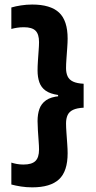

<svg xmlns="http://www.w3.org/2000/svg" viewBox="-20 -697 422 846"><path d="M30 -664Q48.5 -669.5 72.5 -673.2Q96.5 -677 122 -677Q202 -677 240 -641.8Q278 -606.5 278 -527Q278 -510 276.2 -486Q274.5 -462 272.8 -438Q271 -414 271 -397Q271 -375.5 278 -360.5Q285 -345.5 302 -337.5Q319 -329.5 348.5 -328V-222.5Q319 -221 302 -213Q285 -205 278 -190Q271 -175 271 -153Q271 -136.5 272.8 -112.2Q274.5 -88 276.2 -63.8Q278 -39.5 278 -22Q278 58 240 93.2Q202 128.5 122 128.5Q96.5 128.5 72.5 124.8Q48.5 121 30 116V19.5Q41 23 54.2 25.5Q67.5 28 83.5 28Q120 28 136 12.5Q152 -3 152 -38Q152 -53.5 150.2 -76Q148.5 -98.5 147 -122.2Q145.5 -146 145.5 -163.5Q145.5 -194 153.8 -217.2Q162 -240.5 183 -255.2Q204 -270 242.5 -273.5L236 -263V-278.5Q201 -283.5 181.2 -297.5Q161.5 -311.5 153.5 -334.2Q145.5 -357 145.5 -386.5Q145.5 -404.5 147 -427.8Q148.5 -451 150.2 -473.5Q152 -496 152 -511.5Q152 -546.5 136.5 -561.8Q121 -577 85.5 -577Q69 -577 55 -574.8Q41 -572.5 30 -569.5Z"/></svg>

Font: AnekLatin_SemiExpandedSemiBold
Style: Regular
Weight: 600
Width: 6
Designer: Yesha Goshar
Foundry: Ek Type
Version: Version 1.003